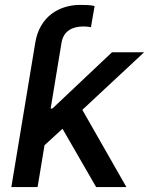

<svg xmlns="http://www.w3.org/2000/svg" viewBox="-20 -757 603 777"><path d="M369 0H491.5L313.2 -312.5L563.2 -545.5H433.2L192.1 -317.8H185L228.7 -582.7C237.2 -634.6 275.6 -649.9 318.9 -649.9C329.5 -649.9 340.6 -648.4 348 -647L362.9 -732.6C348.4 -736.5 327.1 -737.2 305 -737.2C221.6 -737.2 139.9 -692.1 122.5 -582.7L25.9 0H132.1L160.2 -169.4L233 -235.8Z"/></svg>

Font: Margiela Sans Medium
Style: Italic
Weight: 500
Italic angle: -9.39999°
Designer: Stefan Endress, Andreas Faust
Version: Version 1.100;FEAKit 1.0